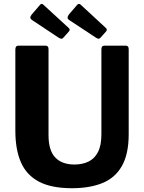

<svg xmlns="http://www.w3.org/2000/svg" viewBox="-20 -983 761 1013"><path d="M659 -275Q659 -170 623 -107Q587 -44 520 -17Q453 10 360 10Q251 10 185.5 -24.5Q120 -59 90.5 -126.5Q61 -194 61 -293V-722Q61 -742 77 -742H221Q236 -742 236 -724V-271Q236 -189 271.5 -152Q307 -115 373 -115Q415 -115 447 -130.5Q479 -146 497 -181Q515 -216 515 -274V-723Q515 -742 530 -742H644Q659 -742 659 -724V-275ZM190 -956Q199 -968 209 -958L343 -835Q353 -826 341 -814L315 -785Q309 -778 303.5 -778.5Q298 -779 288 -785L151 -876Q140 -883 140 -890Q140 -897 147 -906ZM386 -956Q395 -968 406 -958L539 -835Q549 -826 537 -814L511 -785Q505 -778 499.5 -778.5Q494 -779 485 -785L347 -876Q336 -883 336.5 -890Q337 -897 343 -906Z"/></svg>

Font: Libre Franklin
Style: Bold
Weight: 700
Designer: Pablo Impallari, Rodrigo Fuenzalida, Nhung Nguyen
Foundry: Impallari Type
Version: Version 3.000